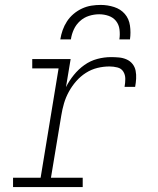

<svg xmlns="http://www.w3.org/2000/svg" viewBox="-20 -760 640 780"><path d="M33 0V-38H145L218 -482H111V-520H267L248 -406Q261 -432 280 -455.5Q299 -479 323 -496Q347 -513 375 -520.5Q403 -528 431 -528Q447 -528 463.5 -526.5Q480 -525 494.5 -518.5Q509 -512 518.5 -500Q528 -488 531 -472.5Q534 -457 533 -440Q532 -423 529 -407H486Q489 -423 489 -439.5Q489 -456 481 -469Q473 -482 457 -486Q441 -490 425 -490Q400 -490 375.5 -484Q351 -478 329 -464Q307 -450 289.5 -430Q272 -410 259.5 -387Q247 -364 240 -340Q233 -316 229 -291L187 -38H316V0ZM225 -600Q228 -619 234.5 -637.5Q241 -656 252 -673Q263 -690 279 -703.5Q295 -717 313.5 -725.5Q332 -734 351 -737Q370 -740 389 -740Q417 -740 443.5 -731.5Q470 -723 487 -703.5Q504 -684 508 -656Q512 -628 508 -600H465Q468 -620 465.5 -640Q463 -660 451.5 -674.5Q440 -689 421.5 -695.5Q403 -702 383 -702Q362 -702 341.5 -695.5Q321 -689 305 -674.5Q289 -660 280 -640.5Q271 -621 268 -600Z"/></svg>

Font: Iosevka Etoile XLtObl
Style: Regular
Weight: 200
Italic angle: -9°
Designer: Belleve Invis
Foundry: Belleve Invis
Version: Version 15.5.2; ttfautohint (v1.8.4)